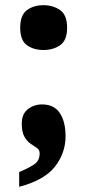

<svg xmlns="http://www.w3.org/2000/svg" viewBox="-20 -567 338 741"><path d="M148 -374Q110 -374 84 -392.5Q58 -411 58 -460Q58 -509 84 -528Q110 -547 148 -547Q185 -547 212 -528Q239 -509 239 -460Q239 -411 212 -392.5Q185 -374 148 -374ZM54 97Q92 81 112.5 67Q133 53 133 25Q133 11 122.5 4Q112 -3 98.5 -12Q85 -21 74.5 -39Q64 -57 64 -90Q64 -127 87.5 -145.5Q111 -164 142 -164Q189 -164 211 -130.5Q233 -97 233 -41Q233 23 192.5 75.5Q152 128 54 154Z"/></svg>

Font: Noto Serif Myanmar SemiCondensed Black
Style: Regular
Weight: 900
Width: 4
Designer: Ben Mitchell and the Monotype Design Team
Foundry: Monotype Imaging Inc.
Version: Version 2.106; ttfautohint (v1.8.4.7-5d5b)